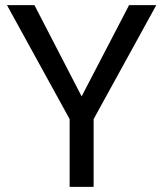

<svg xmlns="http://www.w3.org/2000/svg" viewBox="-20 -731 641 751"><path d="M299.3 -354 114.7 -710.9H7.3L252.4 -265.1V0H346.2V-265.1L591.3 -710.9H484.9Z"/></svg>

Font: Dirooz FD
Style: FD
Weight: 400
Foundry: DejaVu fonts team - Redesigned by Saber Rastikerdar
Version: Version 0.2.1